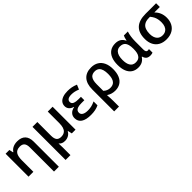

<svg xmlns="http://www.w3.org/2000/svg" viewBox="227 -1757 3203 3203"><g transform="rotate(-45 1829.0 -155.0)"><path d="M333.5 -458.5Q292.5 -458.5 264.6 -444.8Q236.8 -431.2 220.7 -402.3Q195.8 -356.9 195.8 -269.5V0H81.5V-541H170.4L186.5 -470.2H193.4Q218.3 -510.3 262.5 -530.8Q306.6 -551.3 363.3 -551.3Q458 -551.3 507.1 -500.7Q556.2 -450.2 556.2 -353V240.2H442.4V-330.6Q442.4 -396 415.8 -427.2Q389.2 -458.5 333.5 -458.5Z M715.8 -541H830.1V-217.3Q830.1 -148.4 856 -116Q881.8 -83.5 937.5 -83.5Q994.6 -83.5 1026.4 -111.8Q1051.8 -132.8 1064 -172.6Q1076.2 -212.4 1076.2 -272V-541H1190.4V0H1102.5L1085.4 -73.7H1080.1Q1060.1 -34.2 1021 -12.2Q981.9 9.8 936 9.8Q897.9 9.8 872.6 -1.5Q847.2 -12.7 827.1 -37.1Q830.1 6.8 830.1 59.6V240.2H715.8Z M1313.5 -147.9Q1313.5 -200.7 1346.7 -236.1Q1379.9 -271.5 1440.4 -282.7V-287.6Q1391.1 -301.3 1364.5 -332Q1337.9 -362.8 1337.9 -406.2Q1337.9 -451.7 1363.3 -484.1Q1388.7 -516.6 1436.8 -533.9Q1484.9 -551.3 1552.2 -551.3Q1603.5 -551.3 1646 -543Q1688.5 -534.7 1738.8 -514.2L1704.1 -432.1Q1629.9 -464.8 1556.2 -464.8Q1502.4 -464.8 1475.3 -446.8Q1448.2 -428.7 1448.2 -394.5Q1448.2 -354 1490.2 -336.9Q1522.5 -323.7 1583.5 -323.7H1641.6V-243.7H1571.3Q1520 -243.7 1488.3 -233.4Q1458.5 -223.6 1444.1 -205.8Q1429.7 -188 1429.7 -160.2Q1429.7 -121.6 1464.4 -100.6Q1499 -79.6 1563.5 -79.6Q1608.9 -79.6 1648.4 -88.6Q1688 -97.7 1736.3 -120.6V-28.3Q1694.8 -8.3 1649.7 0.7Q1604.5 9.8 1548.3 9.8Q1432.6 9.8 1373 -30.3Q1313.5 -70.3 1313.5 -147.9Z M2106.9 -551.3Q2183.1 -551.3 2237.5 -517.8Q2292 -484.4 2320.8 -421.4Q2349.6 -358.4 2349.6 -271.5Q2349.6 -181.6 2323 -118.7Q2296.4 -55.7 2244.9 -22.9Q2193.4 9.8 2120.1 9.8Q2080.6 9.8 2042.2 -1.5Q2003.9 -12.7 1975.6 -33.2H1968.8Q1971.7 -2.4 1973.6 34.9Q1975.6 72.3 1975.6 100.6V240.2H1861.8V-274.9Q1861.8 -408.7 1925 -480Q1988.3 -551.3 2106.9 -551.3ZM2191.4 -118.2Q2232.9 -163.1 2232.9 -271.5Q2232.9 -387.7 2186 -432.6Q2155.3 -461.9 2103.5 -461.9Q2046.9 -461.9 2015.1 -429.7Q1975.6 -387.2 1975.6 -286.1V-130.9Q2026.4 -81.5 2095.7 -81.5Q2159.2 -81.5 2191.4 -118.2Z M2449.2 -268.1Q2449.2 -357.9 2475.6 -421.1Q2502 -484.4 2552.5 -517.3Q2603 -550.3 2674.8 -550.3Q2734.9 -550.3 2774.7 -526.1Q2814.5 -502 2839.4 -451.2H2844.2Q2848.6 -477.1 2856.4 -503.2Q2864.3 -529.3 2871.6 -541H2965.3Q2951.2 -499.5 2943.4 -445.6Q2935.5 -391.6 2935.5 -332.5V-145Q2935.5 -80.6 2977.5 -80.6Q2994.6 -80.6 3007.3 -85.4V-1Q3001 3.4 2983.2 6.6Q2965.3 9.8 2950.7 9.8Q2902.8 9.8 2876.2 -11Q2849.6 -31.7 2837.4 -77.1H2830.1Q2801.3 -32.7 2761 -11.5Q2720.7 9.8 2667 9.8Q2597.2 9.8 2548.3 -22.7Q2499.5 -55.2 2474.4 -117.4Q2449.2 -179.7 2449.2 -268.1ZM2796.9 -127.9Q2827.6 -169.9 2828.1 -264.2V-275.4Q2828.1 -383.3 2786.6 -426.3Q2753.9 -458.5 2695.3 -458.5Q2644.5 -458.5 2611.3 -423.8Q2566.4 -375 2566.4 -268.6Q2566.4 -184.1 2593.8 -137.7Q2625 -81.5 2696.8 -81.5Q2731.9 -81.5 2756.6 -92.8Q2781.2 -104 2796.9 -127.9Z M3076.7 -253.4Q3076.7 -397.9 3153.1 -469.5Q3229.5 -541 3384.3 -541H3631.8V-453.1H3502Q3588.9 -370.1 3588.9 -243.7Q3588.9 -168.9 3559.3 -112.3Q3529.8 -55.7 3474.6 -24.4Q3414.6 9.8 3331.1 9.8Q3252.9 9.8 3195.6 -21.7Q3138.2 -53.2 3107.4 -112.5Q3076.7 -171.9 3076.7 -253.4ZM3417 -111.3Q3443.8 -131.8 3457.8 -168Q3471.7 -204.1 3471.7 -253.4Q3471.7 -330.1 3444.8 -386.7Q3429.7 -417.5 3400.9 -453.1H3375.5Q3295.4 -453.1 3252.4 -417.5Q3193.8 -370.1 3193.8 -253.4Q3193.8 -211.9 3204.3 -179Q3214.8 -146 3234.4 -124.5Q3270.5 -84.5 3333 -84.5Q3384.3 -84.5 3417 -111.3Z"/></g></svg>

Font: Viking Open Sans Light
Style: Bold
Weight: 600
Foundry: Ascender Corporation
Version: Version 2.001